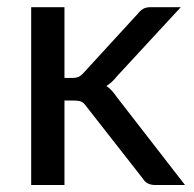

<svg xmlns="http://www.w3.org/2000/svg" viewBox="-20 -528 553 548"><path d="M69 0ZM164 -507.5V-305.5H187Q197 -305.5 204 -308.5Q211 -311.5 218.5 -320L373.5 -489Q380.5 -498 388.8 -502.8Q397 -507.5 410 -507.5H496L314 -310.5Q300 -292.5 283.5 -282.5Q293 -276.5 300.2 -268Q307.5 -259.5 314.5 -249.5L508 0H423Q411.5 0 402.8 -4Q394 -8 387.5 -18.5L227 -223.5Q219.5 -234.5 212.2 -237.8Q205 -241 190 -241H164V0H69V-507.5Z"/></svg>

Font: Lato Medium
Style: Regular
Weight: 500
Designer: Lukasz Dziedzic
Foundry: tyPoland Lukasz Dziedzic
Version: Version 2.006; 2014-01-15